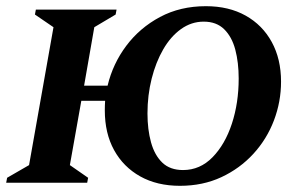

<svg xmlns="http://www.w3.org/2000/svg" viewBox="-34 -591 977 621"><path d="M-14 0 -11 -16 60 -57 139 -503 79 -544 82 -560H343L340 -544L271 -503L238 -314H314Q331 -385 374.5 -443Q418 -501 483.5 -536Q549 -571 632 -571Q706 -571 760.5 -540.5Q815 -510 845 -455Q875 -400 875 -327Q875 -262 852 -201.5Q829 -141 785.5 -93.5Q742 -46 682 -18Q622 10 548 10Q474 10 419.5 -20.5Q365 -51 335 -105.5Q305 -160 305 -234Q305 -250 306 -265H229L192 -57L251 -16L248 0ZM558 -41Q613 -41 653.5 -82.5Q694 -124 716 -191Q738 -258 738 -337Q738 -389 727 -430.5Q716 -472 691 -496.5Q666 -521 625 -521Q585 -521 551.5 -497Q518 -473 494 -431.5Q470 -390 456.5 -336.5Q443 -283 443 -224Q443 -172 454.5 -130.5Q466 -89 491 -65Q516 -41 558 -41Z"/></svg>

Font: Spectral SC
Style: Bold Italic
Weight: 700
Italic angle: -10°
Designer: Jean-Baptiste Levee
Foundry: Production Type
Version: Version 2.001